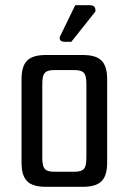

<svg xmlns="http://www.w3.org/2000/svg" viewBox="-20 -720 496 740"><path d="M63 -413V-95C63 -26 89 0 158 0H298C367 0 393 -26 393 -95V-413C393 -482 367 -508 298 -508H158C89 -508 63 -482 63 -413ZM266 -450C307 -450 313 -434 313 -393V-115C313 -74 307 -58 266 -58H190C149 -58 143 -74 143 -115V-393C143 -434 149 -450 190 -450ZM348 -676C348 -694 343 -700 323 -700H270L213 -583C209 -577 205 -559 229 -559H255Z"/></svg>

Font: Rationale One
Style: Regular
Weight: 400
Designer: Cyreal (www.cyreal.org)
Foundry: Cyreal (www.cyreal.org)
Version: Version 1.001